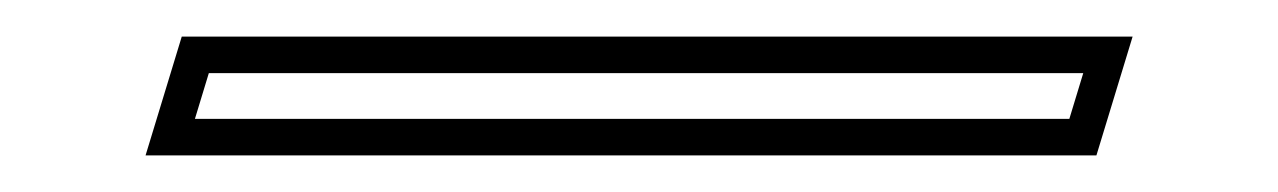

<svg xmlns="http://www.w3.org/2000/svg" viewBox="-20 46 699 105"><path d="M579.6 131 599.4 66H79.4L59.6 131ZM564.8 111H86.6L94.2 86H572.4Z"/></svg>

Font: Din Kursivschrift
Style: EngGhost
Weight: 400
Version: Version 1.089